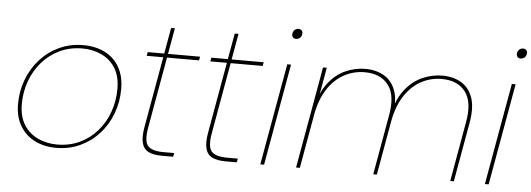

<svg xmlns="http://www.w3.org/2000/svg" viewBox="-49 -871 2811 1016"><g transform="rotate(5 1357.0 -362.5)"><path d="M276 7Q211 7 161 -18.5Q111 -44 83 -92Q55 -140 55 -207Q55 -276 78.5 -337.5Q102 -399 144.5 -446Q187 -493 245 -520Q303 -547 372 -547Q438 -547 487.5 -522Q537 -497 564.5 -449Q592 -401 592 -333Q592 -264 569 -202.5Q546 -141 503.5 -94Q461 -47 403 -20Q345 7 276 7ZM279 -11Q345 -11 399 -36.5Q453 -62 492 -107Q531 -152 551.5 -210Q572 -268 572 -332Q572 -400 544 -443.5Q516 -487 470 -508Q424 -529 369 -529Q303 -529 248.5 -503Q194 -477 155.5 -432.5Q117 -388 96 -330.5Q75 -273 75 -209Q75 -141 103.5 -97Q132 -53 178.5 -32Q225 -11 279 -11Z M732 -142 827 -678H847L752 -142Q739 -69 761 -44.5Q783 -20 844 -20H901L897 0H838Q792 0 765.5 -13.5Q739 -27 731 -58.5Q723 -90 732 -142ZM989 -520H711L715 -540H993Z M1070 -142 1165 -678H1185L1090 -142Q1077 -69 1099 -44.5Q1121 -20 1182 -20H1239L1235 0H1176Q1130 0 1103.5 -13.5Q1077 -27 1069 -58.5Q1061 -90 1070 -142ZM1327 -520H1049L1053 -540H1331Z M1360 0 1456 -540H1476L1380 0ZM1490 -678Q1480 -678 1473.5 -685Q1467 -692 1469 -705Q1471 -718 1480 -725Q1489 -732 1499 -732Q1510 -732 1516.5 -725Q1523 -718 1521 -705Q1519 -692 1510 -685Q1501 -678 1490 -678Z M1550 0 1646 -540H1666L1570 0ZM1960 0 2016 -317Q2036 -425 1994.5 -479.5Q1953 -534 1868 -534Q1810 -534 1759 -506.5Q1708 -479 1671.5 -423Q1635 -367 1620 -282L1618 -327Q1636 -406 1674 -455.5Q1712 -505 1763.5 -528.5Q1815 -552 1871 -552Q1927 -552 1969.5 -527.5Q2012 -503 2031 -451Q2050 -399 2035 -315L1979 0ZM2369 0 2425 -317Q2445 -425 2403.5 -479.5Q2362 -534 2277 -534Q2219 -534 2168 -506.5Q2117 -479 2080.5 -423Q2044 -367 2029 -282L2025 -327Q2043 -406 2081.5 -455.5Q2120 -505 2172 -528.5Q2224 -552 2280 -552Q2336 -552 2378.5 -527.5Q2421 -503 2440 -451Q2459 -399 2444 -315L2388 0Z M2553 0 2649 -540H2669L2573 0ZM2683 -678Q2673 -678 2666.5 -685Q2660 -692 2662 -705Q2664 -718 2673 -725Q2682 -732 2692 -732Q2703 -732 2709.5 -725Q2716 -718 2714 -705Q2712 -692 2703 -685Q2694 -678 2683 -678Z"/></g></svg>

Font: Poppins Variable
Style: Italic
Weight: 100
Italic angle: -10°
Designer: Jonny Pinhorn
Foundry: Indian Type Foundry
Version: Version 6.000